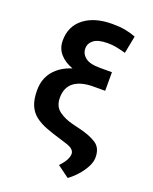

<svg xmlns="http://www.w3.org/2000/svg" viewBox="-166 -813 873 1096"><g transform="rotate(20 271.0 -265.0)"><path d="M466.6 -697.1 446 -590.9Q410.2 -600.5 387.4 -604.9Q364.7 -609.4 335.6 -609.4Q278.4 -609.4 251.8 -589.3Q225.1 -569.2 225.1 -538Q225.1 -505.3 252 -483.5Q278.8 -461.6 341.3 -461.6H414.4V-348.7H344.8Q266.7 -348.7 225.7 -317.5Q184.7 -286.2 184.7 -223.7Q184.7 -171.2 220 -145.1Q255.3 -119 303.6 -107.2L352.6 -95.2Q417.6 -79.5 455.6 -54.2Q493.6 -28.8 492.9 29.5Q492.5 57.5 475.5 88.6Q458.5 119.7 433.2 147.2Q408 174.7 383.2 192.1L311.8 139.6Q357.6 90.6 357.6 56.1Q357.6 40.5 344.6 28.8Q331.7 17 301.5 8.2L270.6 -1.4Q218.4 -16.7 177.2 -32.3Q136 -47.9 107.1 -70.5Q78.1 -93 63 -128.6Q47.9 -164.1 47.9 -218.8Q47.9 -288.4 86.5 -335.4Q125 -382.5 195.3 -405.2Q144.9 -423.3 116.7 -456.3Q88.4 -489.3 88.4 -535.9Q88.4 -622.9 152 -672.2Q215.6 -721.6 322.8 -721.6Q369.3 -721.6 402.2 -715.4Q435 -709.2 466.6 -697.1Z"/></g></svg>

Font: Interface
Style: Bold
Weight: 700
Designer: Rasmus Andersson
Foundry: rsms
Version: Version 1.8